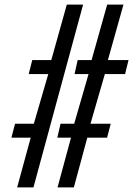

<svg xmlns="http://www.w3.org/2000/svg" viewBox="-20 -820 614 840"><path d="M55 0 114.3 -217.6H30L45.9 -278.8H128L191.2 -495.9H105.5L121.1 -557.1H204.4L272.3 -800H343.6L126.3 0ZM231.7 0 290.6 -217.6H230.7L244.9 -278.8H304.6L367.4 -495.9H306.1L319.8 -557.1H380.7L448.9 -800H520.2L452 -557.1H542.3L527.2 -495.9H438.7L375.9 -278.8H464.4L448.5 -217.6H361.9L303 0Z"/></svg>

Font: Big Shoulders Stencil Thin
Style: Regular
Weight: 100
Designer: Patric King
Foundry: XO Type Co
Version: Version 2.001